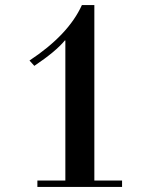

<svg xmlns="http://www.w3.org/2000/svg" viewBox="-20 -735 596 755"><path d="M115 -476 96 -497Q249 -598 302 -715H351V-25H460V0H127V-25H237V-576H235Q200 -533 115 -476Z"/></svg>

Font: Justus
Style: Versalitas
Weight: 400
Version: Version 001.001